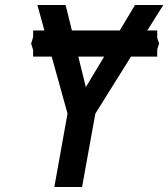

<svg xmlns="http://www.w3.org/2000/svg" viewBox="-20 -745 670 765"><path d="M249 -292.5 186 -519.5H112V-545.5L104 -571.5L112 -597V-623.5H157L129 -725H241.5L266.5 -623.5H457L518 -725H630.5L567 -623.5H606.5V-594L614 -571.5L606.5 -548.5V-519.5H502L360 -292.5L307 0H196.5ZM322 -398 395 -519.5H292Z"/></svg>

Font: JuliaMono Medium
Style: Italic
Weight: 500
Italic angle: -9°
Monospace: yes
Designer: cormullion
Foundry: corm
Version: Version 0.054; ttfautohint (v1.8.4)